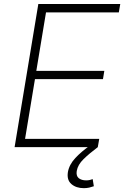

<svg xmlns="http://www.w3.org/2000/svg" viewBox="-20 -748 631 976"><path d="M54.2 0 174.8 -727.5H591.3L584 -685.1H213.9L164.6 -387.7H510.3L503.4 -345.7H157.7L107.4 -42H484.4L477.1 0ZM406.2 208.5Q367.2 208.5 343 187.7Q318.8 167 325.2 126.5Q332 88.4 363 55.2Q394 22 439 -9.3L477.1 0Q434.1 32.2 404.8 60.8Q375.5 89.4 370.1 121.1Q366.2 146 380.1 157.5Q394 168.9 418.5 168.9Q427.2 168.9 435.5 167.2Q443.8 165.5 451.2 162.6L457 198.7Q446.3 202.6 433.6 205.6Q420.9 208.5 406.2 208.5Z"/></svg>

Font: Inter 18pt ExtraLight
Style: Italic
Weight: 250
Italic angle: -9.3988°
Designer: Rasmus Andersson
Foundry: rsms
Version: Version 4.001;git-66647c0bb